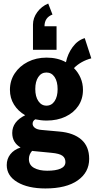

<svg xmlns="http://www.w3.org/2000/svg" viewBox="-20 -895 543 1083"><path d="M236 168Q138 168 78 132.5Q18 97 18 36Q18 1 38.5 -25Q59 -51 96 -63Q49 -91 49 -145Q49 -209 122 -245Q82 -268 59 -305Q36 -342 36 -388Q36 -440 63 -481Q90 -522 137 -546Q184 -570 243 -570Q305 -570 352 -544Q362 -592 390 -630Q418 -668 458 -680L495 -566Q436 -550 397 -511Q421 -487 434.5 -455.5Q448 -424 448 -388Q448 -337 422 -298Q396 -259 349.5 -237Q303 -215 243 -215Q226 -215 210 -217Q194 -219 179 -222Q164 -213 164 -197Q164 -184 176.5 -174Q189 -164 215 -162L315 -153Q395 -146 439 -107.5Q483 -69 483 1Q483 77 418.5 122.5Q354 168 236 168ZM242 -299Q271 -299 288 -324.5Q305 -350 305 -392Q305 -435 288 -460.5Q271 -486 242 -486Q213 -486 196 -460.5Q179 -435 179 -393Q179 -350 196.5 -324.5Q214 -299 242 -299ZM246 68Q295 68 322 56Q349 44 349 19Q349 -4 332 -16.5Q315 -29 271 -33L168 -43Q163 -43 161 -44Q143 -24 143 2Q143 36 172 52Q201 68 246 68ZM166 -614V-756Q166 -794 190.5 -827Q215 -860 252 -875L276 -813Q231 -796 231 -747H299V-614Z"/></svg>

Font: Freeman
Style: Regular
Weight: 400
Designer: Vernon Adams, Aoife Mooney, Rodrigo Fuenzalida
Foundry: Rodrigo Fuenzalida
Version: Version 1.000; ttfautohint (v1.8.4.7-5d5b)